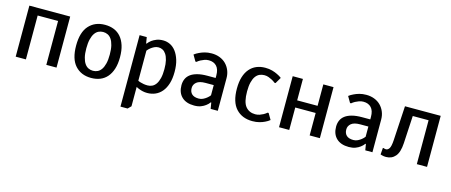

<svg xmlns="http://www.w3.org/2000/svg" viewBox="-45 -1063 4270 1817"><g transform="rotate(15 2090.0 -155.0)"><path d="M475 0H375V-430H175V0H75V-500H475Z M1030 -250Q1030 -184 1014.5 -135.5Q999 -87 971 -54.5Q943 -22 903.5 -6Q864 10 815 10Q717 10 658.5 -54.5Q600 -119 600 -250Q600 -381 658.5 -445.5Q717 -510 815 -510Q864 -510 903.5 -494Q943 -478 971 -445.5Q999 -413 1014.5 -364.5Q1030 -316 1030 -250ZM930 -250Q930 -302 921 -338.5Q912 -375 896.5 -397.5Q881 -420 860 -430Q839 -440 815 -440Q791 -440 770 -430Q749 -420 733.5 -397.5Q718 -375 709 -338.5Q700 -302 700 -250Q700 -197 709 -161Q718 -125 733.5 -102.5Q749 -80 770 -70Q791 -60 815 -60Q839 -60 860 -70Q881 -80 896.5 -102.5Q912 -125 921 -161Q930 -197 930 -250Z M1255 -80Q1267 -74 1282 -70Q1295 -66 1312 -63Q1329 -60 1350 -60Q1374 -60 1395 -70Q1416 -80 1431.5 -102.5Q1447 -125 1456 -161Q1465 -197 1465 -250Q1465 -301 1456.5 -336Q1448 -371 1433.5 -393Q1419 -415 1400 -425Q1381 -435 1360 -435Q1337 -435 1318 -425.5Q1299 -416 1285 -405Q1268 -392 1255 -375ZM1225 200H1155V-500H1225L1235 -440H1240Q1254 -459 1275 -475Q1293 -488 1320 -499Q1347 -510 1385 -510Q1421 -510 1453.5 -494Q1486 -478 1510.5 -445.5Q1535 -413 1550 -364.5Q1565 -316 1565 -250Q1565 -184 1550 -135.5Q1535 -87 1508 -54.5Q1481 -22 1444.5 -6Q1408 10 1365 10Q1342 10 1322 5.5Q1302 1 1287 -5Q1269 -11 1255 -20V170Z M1955 -320Q1955 -380 1927 -410Q1899 -440 1850 -440Q1827 -440 1807 -432.5Q1787 -425 1772 -417Q1754 -407 1740 -395H1730L1695 -455Q1714 -470 1740 -482Q1762 -493 1792 -501.5Q1822 -510 1860 -510Q1903 -510 1939 -496Q1975 -482 2000.5 -456.5Q2026 -431 2040.5 -396Q2055 -361 2055 -320V0H1985L1975 -60H1970Q1956 -40 1935 -25Q1917 -11 1890 -0.5Q1863 10 1825 10Q1746 10 1703 -31.5Q1660 -73 1660 -145Q1660 -179 1672 -206.5Q1684 -234 1709.5 -253.5Q1735 -273 1776 -284Q1817 -295 1875 -295H1955ZM1955 -225H1875Q1815 -225 1787.5 -202Q1760 -179 1760 -145Q1760 -107 1782.5 -86Q1805 -65 1850 -65Q1873 -65 1892 -74.5Q1911 -84 1925 -95Q1942 -108 1955 -125Z M2395 -440Q2369 -440 2347 -430Q2325 -420 2309 -397.5Q2293 -375 2284 -338.5Q2275 -302 2275 -250Q2275 -145 2310 -102.5Q2345 -60 2405 -60Q2428 -60 2447.5 -67Q2467 -74 2482 -82Q2500 -92 2515 -105H2525L2560 -45Q2541 -29 2515 -17Q2493 -6 2463 2Q2433 10 2395 10Q2294 10 2234.5 -54.5Q2175 -119 2175 -250Q2175 -316 2190 -364.5Q2205 -413 2233 -445.5Q2261 -478 2299.5 -494Q2338 -510 2385 -510Q2423 -510 2453 -501.5Q2483 -493 2505 -482Q2531 -470 2550 -455L2515 -395H2505Q2490 -407 2472 -417Q2457 -425 2437.5 -432.5Q2418 -440 2395 -440Z M3055 0H2955V-220H2755V0H2655V-500H2755V-290H2955V-500H3055Z M3470 -320Q3470 -380 3442 -410Q3414 -440 3365 -440Q3342 -440 3322 -432.5Q3302 -425 3287 -417Q3269 -407 3255 -395H3245L3210 -455Q3229 -470 3255 -482Q3277 -493 3307 -501.5Q3337 -510 3375 -510Q3418 -510 3454 -496Q3490 -482 3515.5 -456.5Q3541 -431 3555.5 -396Q3570 -361 3570 -320V0H3500L3490 -60H3485Q3471 -40 3450 -25Q3432 -11 3405 -0.5Q3378 10 3340 10Q3261 10 3218 -31.5Q3175 -73 3175 -145Q3175 -179 3187 -206.5Q3199 -234 3224.5 -253.5Q3250 -273 3291 -284Q3332 -295 3390 -295H3470ZM3470 -225H3390Q3330 -225 3302.5 -202Q3275 -179 3275 -145Q3275 -107 3297.5 -86Q3320 -65 3365 -65Q3388 -65 3407 -74.5Q3426 -84 3440 -95Q3457 -108 3470 -125Z M3685 -60Q3704 -60 3717.5 -80Q3731 -100 3735 -160L3755 -500H4105V0H4005V-430H3850L3835 -160Q3830 -70 3795.5 -30Q3761 10 3705 10Q3683 10 3666 5Q3657 3 3650 0L3655 -65H3665Q3667 -63 3671 -62Q3679 -60 3685 -60Z"/></g></svg>

Font: Scada
Style: Regular
Weight: 400
Designer: Jovanny Lemonad
Foundry: Jovanny Lemonad
Version: Version 3.005; ttfautohint (v0.91) -l 8 -r 50 -G 200 -x 0 -w